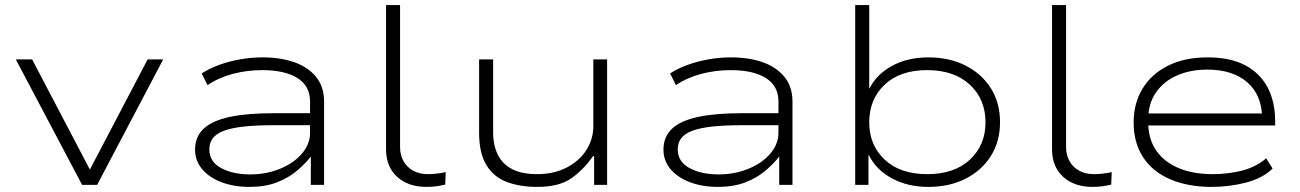

<svg xmlns="http://www.w3.org/2000/svg" viewBox="-20 -725 5100 753"><path d="M302 0 42 -492H106L333 -59H332L559 -492H620L361 0Z M959 8Q897 8 848.5 -10.5Q800 -29 772.5 -62Q745 -95 745 -138Q745 -189 779 -220.5Q813 -252 881 -266.5Q949 -281 1052 -281H1211V-234H1055Q984 -234 935 -228.5Q886 -223 856.5 -211.5Q827 -200 814 -182Q801 -164 801 -139Q801 -91 847 -66Q893 -41 962 -41Q1024 -41 1078 -63Q1132 -85 1164 -122.5Q1196 -160 1196 -204V-327Q1196 -388 1146.5 -419Q1097 -450 1008 -450Q950 -450 894 -435.5Q838 -421 794 -391L771 -437Q802 -457 841 -471Q880 -485 923 -492.5Q966 -500 1010 -500Q1080 -500 1134 -481Q1188 -462 1219.5 -423.5Q1251 -385 1251 -326V0H1199V-111L1200 -112Q1179 -85 1146 -56.5Q1113 -28 1066.5 -10Q1020 8 959 8Z M1653 8Q1581 8 1537.5 -31.5Q1494 -71 1494 -140V-705H1549V-148Q1549 -117 1562.5 -93Q1576 -69 1600.5 -55.5Q1625 -42 1659 -42Q1674 -42 1692 -44Q1710 -46 1728 -50L1726 -1Q1709 3 1691.5 5.5Q1674 8 1653 8Z M2087 8Q2020 8 1968.5 -11Q1917 -30 1888 -77Q1859 -124 1859 -204V-492H1914V-207Q1914 -154 1933 -117Q1952 -80 1990 -61Q2028 -42 2086 -42Q2153 -42 2203.5 -68.5Q2254 -95 2280.5 -138Q2307 -181 2307 -230V-492H2361V0H2310V-113H2306Q2271 -62 2222.5 -27Q2174 8 2087 8Z M2796 8Q2734 8 2685.5 -10.5Q2637 -29 2609.5 -62Q2582 -95 2582 -138Q2582 -189 2616 -220.5Q2650 -252 2718 -266.5Q2786 -281 2889 -281H3048V-234H2892Q2821 -234 2772 -228.5Q2723 -223 2693.5 -211.5Q2664 -200 2651 -182Q2638 -164 2638 -139Q2638 -91 2684 -66Q2730 -41 2799 -41Q2861 -41 2915 -63Q2969 -85 3001 -122.5Q3033 -160 3033 -204V-327Q3033 -388 2983.5 -419Q2934 -450 2845 -450Q2787 -450 2731 -435.5Q2675 -421 2631 -391L2608 -437Q2639 -457 2678 -471Q2717 -485 2760 -492.5Q2803 -500 2847 -500Q2917 -500 2971 -481Q3025 -462 3056.5 -423.5Q3088 -385 3088 -326V0H3036V-111L3037 -112Q3016 -85 2983 -56.5Q2950 -28 2903.5 -10Q2857 8 2796 8Z M3621 8Q3540 8 3478 -25.5Q3416 -59 3388 -116H3386V0H3334V-705H3389V-378H3390Q3418 -434 3479 -467Q3540 -500 3621 -500Q3703 -500 3766.5 -468Q3830 -436 3866 -379Q3902 -322 3902 -246Q3902 -170 3866 -113Q3830 -56 3766.5 -24Q3703 8 3621 8ZM3617 -42Q3723 -42 3784 -99Q3845 -156 3845 -245Q3845 -336 3783.5 -393Q3722 -450 3616 -450Q3510 -450 3449.5 -393Q3389 -336 3389 -245Q3389 -156 3449.5 -99Q3510 -42 3617 -42Z M4265 8Q4193 8 4149.5 -31.5Q4106 -71 4106 -140V-705H4161V-148Q4161 -117 4174.5 -93Q4188 -69 4212.5 -55.5Q4237 -42 4271 -42Q4286 -42 4304 -44Q4322 -46 4340 -50L4338 -1Q4321 3 4303.5 5.5Q4286 8 4265 8Z M4731 8Q4641 8 4571.5 -21Q4502 -50 4464 -107Q4426 -164 4426 -245Q4426 -320 4461 -377.5Q4496 -435 4561 -467.5Q4626 -500 4716 -500Q4805 -500 4863.5 -469Q4922 -438 4951.5 -382Q4981 -326 4981 -250V-233H4460V-280H4958L4930 -258Q4930 -351 4872.5 -401.5Q4815 -452 4715 -452Q4649 -452 4597 -429.5Q4545 -407 4514 -363Q4483 -319 4483 -255V-247Q4483 -181 4514 -135.5Q4545 -90 4602 -66Q4659 -42 4736 -42Q4795 -42 4849.5 -55.5Q4904 -69 4946 -104L4971 -64Q4932 -26 4867 -9Q4802 8 4731 8Z"/></svg>

Font: Nunito Sans 7pt Expanded ExtraLight
Style: Regular
Weight: 250
Width: 7
Designer: Vernon Adams
Foundry: Vernon Adams
Version: Version 3.101;gftools[0.9.27]